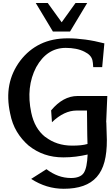

<svg xmlns="http://www.w3.org/2000/svg" viewBox="-20 -1020 716 1245"><path d="M281.2 77.1Q317.9 105 357.4 119.6Q397 134.3 440.9 134.3Q469.7 134.3 490.7 126.2Q511.7 118.2 522.9 101.6Q534.2 84.5 540.3 54.7Q546.4 24.9 548.3 -18.1Q510.3 -9.3 471.7 -4.4Q433.1 0.5 390.6 0.5Q324.7 0.5 269.3 -18.6Q213.9 -37.6 166 -75.7Q120.1 -115.2 89.4 -166.5Q58.6 -217.8 45.9 -283.7Q23.9 -384.8 40.5 -469.5Q57.1 -554.2 111.8 -627Q166.5 -698.2 242.9 -734.9Q319.3 -771.5 418.9 -771.5Q474.1 -771.5 533.4 -763.4Q592.8 -755.4 656.7 -738.8L642.6 -584.5H584.5Q583.5 -601.6 582.3 -611.8Q581.1 -622.1 579.6 -627.9Q572.3 -663.1 527.8 -684.6Q502.9 -697.3 472.4 -703.4Q441.9 -709.5 406.7 -709.5Q284.2 -709.5 214.8 -584.5Q147.5 -456.1 182.6 -289.6Q193.4 -238.3 215.8 -199Q238.3 -159.7 273.9 -131.3V-132.3Q346.7 -75.7 447.8 -75.7Q478.5 -75.7 502.9 -78.1Q527.3 -80.6 547.4 -86.4Q546.4 -115.2 545.9 -141.8Q545.4 -168.5 545.2 -194.6Q544.9 -220.7 544.7 -247.3Q544.4 -273.9 543.9 -303.2H476.6Q396 -303.2 316.9 -227.5L311.5 -304.2Q389.2 -397.5 482.9 -397.5H675.8L668.5 -226.6L669.4 -227.5L672.9 -112.8Q673.3 -30.8 657.5 29.1Q641.6 88.9 607.2 127.7Q572.8 166.5 519.5 185.3Q466.3 204.1 393.1 204.1Q280.8 204.1 182.1 140.1ZM545.4 -1000.5 434.1 -815.4H323.2L211.9 -1000.5H289.6L379.9 -875.5L469.7 -1000.5Z"/></svg>

Font: IranNastaliq
Style: Regular
Weight: 400
Designer: Hossein Zahedi
Version: Version 1.5